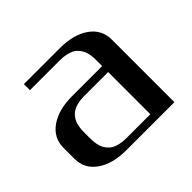

<svg xmlns="http://www.w3.org/2000/svg" viewBox="-137 -971 940 940"><g transform="rotate(-45 333.5 -500.5)"><path d="M125 -750V-792H375Q468.8 -792 526.1 -751.7Q583.5 -711.4 583.5 -641.6V-208.5H250Q156.2 -208.5 98.9 -248.8Q41.5 -289.1 41.5 -358.4V-433.6Q41.5 -502.9 98.9 -543.2Q156.2 -583.5 250 -583.5H458.5V-619.1Q458.5 -632.3 458 -641.8Q457.5 -651.4 454.8 -666Q452.1 -680.7 447.3 -691.2Q442.4 -701.7 433.1 -713.6Q423.8 -725.6 411.1 -732.9Q398.4 -740.2 378.4 -745.1Q358.4 -750 333.5 -750ZM458.5 -250V-542H291.5Q266.6 -542 246.6 -537.1Q226.6 -532.2 213.9 -524.7Q201.2 -517.1 191.9 -505.4Q182.6 -493.7 177.7 -483.2Q172.9 -472.7 170.2 -458Q167.5 -443.4 167 -433.6Q166.5 -423.8 166.5 -410.6V-381.3Q166.5 -368.2 167 -358.4Q167.5 -348.6 170.2 -334Q172.9 -319.3 177.7 -308.8Q182.6 -298.3 191.9 -286.6Q201.2 -274.9 213.9 -267.3Q226.6 -259.8 246.6 -254.9Q266.6 -250 291.5 -250Z"/></g></svg>

Font: Gputeks
Style: Bold
Weight: 600
Width: 8
Version: Version 0.9